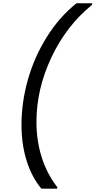

<svg xmlns="http://www.w3.org/2000/svg" viewBox="-20 -954 577 1160"><path d="M325.2 186H230Q171.9 116.2 140.9 17.3Q109.9 -81.5 109.9 -199.2Q109.9 -336.9 148.9 -474.1Q188 -611.3 263.9 -732.2Q339.8 -853 441.9 -934.1H537.1L536.1 -924.8Q381.3 -799.3 290.8 -607.7Q200.2 -416 200.2 -216.8Q200.2 -104.5 231.9 -3.9Q263.7 96.7 326.2 176.8Z"/></svg>

Font: SVN-Poppins
Style: Italic
Weight: 400
Italic angle: -10°
Designer: Ninad Kale (Devanagari), Jonny Pinhorn (Latin)
Foundry: Indian Type Foundry
Version: Version 3.002 2017